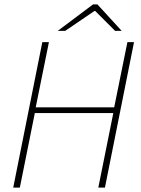

<svg xmlns="http://www.w3.org/2000/svg" viewBox="-20 -851 638 871"><path d="M40 0 172 -660H202L142 -364H498L558 -660H588L456 0H426L494 -338H138L70 0ZM242 -711 402 -831H422L532 -711H502L412 -801H408L276 -711Z"/></svg>

Font: Source Sans 3 ExtraLight ExtraLight
Style: Italic
Weight: 250
Italic angle: -11°
Version: Version 3.052;hotconv 1.1.0;makeotfexe 2.6.0